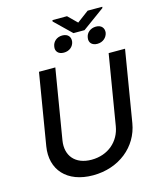

<svg xmlns="http://www.w3.org/2000/svg" viewBox="-147 -1130 1031 1245"><g transform="rotate(-15 369.0 -508.0)"><path d="M622.9 -727.3 545.1 -257.8C529.1 -159.1 449.2 -88.1 338.4 -88.1C227.6 -88.1 171.2 -159.1 187.1 -257.8L264.9 -727.3H155.2L76 -248.9C50.8 -96.2 146.7 12.1 321.4 12.1C495.7 12.1 628.6 -96.2 653.8 -248.9L733 -727.3ZM293.3 -859.7C287.3 -829.9 305.8 -805.4 343.8 -805.4C382.1 -805.4 407.7 -828.8 413.4 -859.7C418 -891.3 399.9 -915.8 361.5 -915.8C324.2 -915.8 297.6 -891.3 293.3 -859.7ZM324.9 -1019.5 436.1 -911.6H510.3L659.4 -1020.2L660.9 -1028.4H562.5L483.7 -969.5L424 -1028.4H326.3ZM518.1 -859.7C512.1 -828.8 530.2 -804.3 568.9 -804.3C606.9 -804.3 632.8 -829.9 638.5 -859.7C642.8 -890.3 624.3 -914.8 587.7 -914.8C549 -914.8 522.4 -889.9 518.1 -859.7Z"/></g></svg>

Font: Magic Ui Pro Medium
Style: Italic
Weight: 500
Italic angle: -9.39999°
Designer: Stefan Endress, Andreas Faust
Version: Version 1.000;FEAKit 1.0